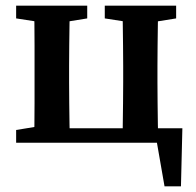

<svg xmlns="http://www.w3.org/2000/svg" viewBox="-20 -504 692 678"><path d="M100 0Q101 -26 101.5 -63Q102 -100 102 -140Q102 -180 102 -213V-272Q102 -304 102 -344Q102 -384 101.5 -422Q101 -460 100 -484H227Q226 -460 225.5 -422Q225 -384 224.5 -344Q224 -304 224 -272V-213Q224 -180 224.5 -140Q225 -100 225.5 -63Q226 -26 227 0ZM413 0Q413 -26 413.5 -63Q414 -100 414.5 -140Q415 -180 415 -213V-272Q415 -304 414.5 -344Q414 -384 413.5 -422Q413 -460 413 -484H539Q538 -460 537.5 -422Q537 -384 536.5 -344Q536 -304 536 -272V-213Q536 -180 536.5 -140Q537 -100 537.5 -63Q538 -26 539 0ZM561 154 527 -41 582 0H172V-51H624L619 154ZM37 -439V-484H288V-439L189 -423H141ZM350 -439V-484H602V-439L502 -423H453ZM37 0V-45L141 -62H161V0Z"/></svg>

Font: Source Serif 4 18pt SemiBold
Style: Regular
Weight: 600
Designer: Frank Grießhammer
Foundry: Adobe Systems Incorporated
Version: Version 4.004;hotconv 1.0.116;makeotfexe 2.5.65601